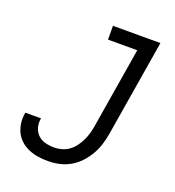

<svg xmlns="http://www.w3.org/2000/svg" viewBox="-135 -841 869 955"><g transform="rotate(20 300.0 -363.5)"><path d="M225 8Q198 8 172 4Q146 0 122.5 -10Q99 -20 80 -37Q61 -54 50 -77Q39 -100 36 -126Q33 -152 38 -180H121Q116 -155 122.5 -132Q129 -109 145 -93.5Q161 -78 184 -72Q207 -66 232 -66Q252 -66 272.5 -72Q293 -78 310 -90.5Q327 -103 340 -121Q353 -139 362 -158Q371 -177 376.5 -197Q382 -217 385 -237L455 -662H300V-735H551L467 -225Q462 -195 453 -166Q444 -137 428.5 -110Q413 -83 391 -59.5Q369 -36 342 -20.5Q315 -5 284.5 1.5Q254 8 225 8Z"/></g></svg>

Font: Iosevka Extended
Style: Italic
Weight: 400
Width: 7
Italic angle: -9°
Monospace: yes
Designer: Belleve Invis
Foundry: Belleve Invis
Version: Version 32.5.0; ttfautohint (v1.8.4)